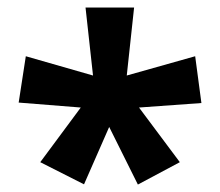

<svg xmlns="http://www.w3.org/2000/svg" viewBox="-20 -780 582 508"><path d="M334.8 -760 315.4 -580.2 496.4 -631.2 512.9 -507.4 347.8 -495.5 455.8 -350.9 344.8 -291.7 268.9 -444.1 202.3 -292.3 86.5 -350.9 193.7 -495.5 29.4 -508.6 48.3 -631.2 226.1 -580.2 206.3 -760Z"/></svg>

Font: Noto Sans Khmer
Style: Regular
Weight: 400
Designer: Danh Hong and the Monotype Design Team
Foundry: Monotype Imaging Inc.
Version: Version 2.003